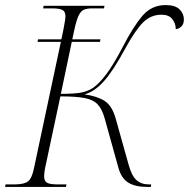

<svg xmlns="http://www.w3.org/2000/svg" viewBox="-41 -737 745 757"><path d="M-21 0 -19 -10H17Q54 -10 69.5 -22Q85 -34 93 -74L199 -572H107L109 -582H201L209 -620Q213 -642 215 -654Q217 -666 217 -673Q217 -692 204.5 -698Q192 -704 165 -704H129L131 -714H371L369 -704H322Q302 -704 289.5 -698.5Q277 -693 268.5 -674.5Q260 -656 252 -619L244 -582H355L353 -572H242L199 -367Q253 -367 279 -372Q305 -377 325 -390Q350 -407 378.5 -445Q407 -483 443 -552Q483 -630 519.5 -673.5Q556 -717 612 -717Q650 -717 667 -700Q684 -683 684 -660Q684 -642 674 -632.5Q664 -623 652 -622Q652 -644 638.5 -661.5Q625 -679 596 -679Q554 -679 523.5 -649Q493 -619 453 -546Q405 -457 368 -416Q331 -375 292 -365Q342 -358 371.5 -339Q401 -320 415 -270L466 -88Q478 -44 497 -27Q516 -10 545 -10H555L554 0H540Q491 0 464 -17.5Q437 -35 426 -75L372 -269Q362 -306 344.5 -325Q327 -344 292.5 -350.5Q258 -357 197 -357L141 -94Q137 -77 135 -64Q133 -51 133 -42Q133 -22 145.5 -16Q158 -10 184 -10H221L219 0Z"/></svg>

Font: Noto Serif Display ExtraLight
Style: Italic
Weight: 200
Italic angle: -12°
Designer: Monotype Design Team
Foundry: Monotype Imaging Inc.
Version: Version 2.009